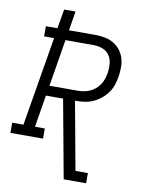

<svg xmlns="http://www.w3.org/2000/svg" viewBox="-113 -804 813 1079"><g transform="rotate(10 293.5 -265.0)"><path d="M327 205 245 -241H147L117 -58H173V0H-13V-58H51L136 -567H79V-625H145L164 -735H229L211 -625H362Q389 -625 415.5 -620Q442 -615 464.5 -602Q487 -589 503 -569Q519 -549 527 -524.5Q535 -500 535 -472.5Q535 -445 531 -418Q527 -394 519 -369.5Q511 -345 496 -324Q481 -303 460 -286Q439 -269 415.5 -258.5Q392 -248 367 -244.5Q342 -241 318 -241H313L384 147H455V205ZM157 -299H318Q335 -299 352.5 -302Q370 -305 387 -312.5Q404 -320 418 -332Q432 -344 442.5 -359.5Q453 -375 458.5 -392.5Q464 -410 467 -427Q471 -454 468.5 -480.5Q466 -507 452 -527.5Q438 -548 413.5 -557.5Q389 -567 362 -567H201Z"/></g></svg>

Font: Iosevka Slab LtExObl
Style: Regular
Weight: 300
Width: 7
Italic angle: -9°
Monospace: yes
Designer: Belleve Invis
Foundry: Belleve Invis
Version: Version 11.1.0; ttfautohint (v1.8.3)